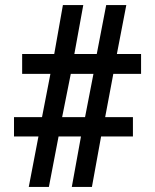

<svg xmlns="http://www.w3.org/2000/svg" viewBox="-20 -734 609 754"><path d="M93 0H172L210 -198H298L262 0H341L377 -198H502V-274H393L425 -444H534V-522H439L476 -714H397L360 -522H272L307 -714H227L193 -522H67V-444H178L145 -274H35V-198H131ZM224 -274 258 -444H347L314 -274Z"/></svg>

Font: Noto Serif Georgian Black
Style: Regular
Weight: 900
Designer: Monotype Design Team, Akaki Razmadze
Foundry: Google LLC
Version: Version 2.003